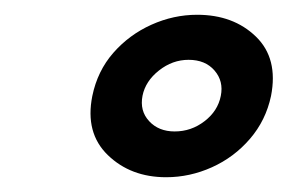

<svg xmlns="http://www.w3.org/2000/svg" viewBox="-20 -706 389 260"><path d="M205 -466Q157 -466 126 -496Q95 -526 105 -576Q112 -610 133.5 -634.5Q155 -659 185 -672.5Q215 -686 247 -686Q296 -686 326.5 -656.5Q357 -627 347 -576Q340 -543 318.5 -518Q297 -493 267 -479.5Q237 -466 205 -466ZM216.5 -528Q239 -528 257 -541.9Q275 -555.7 279 -576.2Q283 -596 270.5 -610.5Q258 -625 235.4 -625Q213.5 -625 195.2 -610.5Q177 -596.1 173 -576.4Q169 -556 181.9 -542Q194.8 -528 216.5 -528Z"/></svg>

Font: Young Serif Light
Style: Italic
Weight: 300
Italic angle: -10.979°
Designer: Bastien Sozeau
Foundry: NBR — Bastien Sozeau
Version: Version 5.001